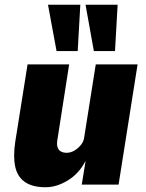

<svg xmlns="http://www.w3.org/2000/svg" viewBox="-20 -777 616 808"><path d="M172 11Q117 11 85 -11Q53 -33 44 -76Q35 -119 44 -179L96 -506H271L223 -198Q218 -174 221.5 -160Q225 -146 235.5 -140Q246 -134 260 -134Q277 -134 292.5 -143Q308 -152 320 -166.5Q332 -181 334 -197L383 -506H559L479 0H324L340 -98H339Q312 -46 265 -17.5Q218 11 172 11ZM375 -562 340 -757H475L464 -562ZM218 -562 182 -757H318L307 -562Z"/></svg>

Font: Nunito Sans 7pt Condensed Black
Style: Italic
Weight: 900
Width: 3
Italic angle: -9°
Designer: Vernon Adams
Foundry: Vernon Adams
Version: Version 3.101;gftools[0.9.27]